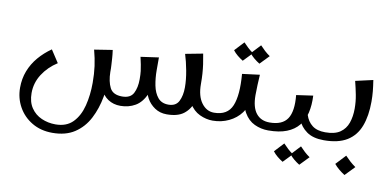

<svg xmlns="http://www.w3.org/2000/svg" viewBox="-72 -727 2423 1190"><g transform="rotate(10 1140.0 -132.5)"><path d="M305 247Q232 247 176.5 214Q121 181 90.5 126Q60 71 60 6Q60 -51 79 -100Q98 -149 132.5 -189.5Q167 -230 213 -262L264 -184Q206 -147 171 -92.5Q136 -38 136 26Q136 82 161 119Q186 156 227 174Q268 192 315 192Q384 192 424 151Q464 110 481 43Q498 -24 498 -102Q498 -158 491.5 -206Q485 -254 471 -306L585 -324Q589 -296 590.5 -272Q592 -248 593 -231Q594 -220 594 -209Q594 -198 594 -187Q594 -106 580 -29Q566 48 533.5 110.5Q501 173 445 210Q389 247 305 247ZM691 9Q647 9 613.5 -13Q580 -35 562 -77Q544 -119 544 -179L594 -187Q595 -127 614.5 -88.5Q634 -50 692 -50Q744 -50 762.5 -85.5Q781 -121 781 -174Q781 -205 778.5 -225.5Q776 -246 772 -265.5Q768 -285 762 -312L875 -328Q875 -309 875 -292.5Q875 -276 875 -248Q875 -152 850.5 -95.5Q826 -39 784.5 -15Q743 9 691 9ZM983 11Q940 11 907.5 -11Q875 -33 857 -66Q839 -99 839 -132L875 -248Q875 -198 884 -152.5Q893 -107 916.5 -78.5Q940 -50 983 -50Q1030 -50 1048 -85.5Q1066 -121 1066 -173Q1066 -221 1055.5 -277.5Q1045 -334 1031 -378L1141 -399Q1148 -363 1152 -334Q1156 -305 1158 -276.5Q1160 -248 1160 -211Q1160 -150 1144.5 -99.5Q1129 -49 1091 -19Q1053 11 983 11ZM1270 0Q1229 0 1188.5 -19Q1148 -38 1121.5 -82Q1095 -126 1095 -202L1160 -211Q1160 -135 1191.5 -92.5Q1223 -50 1270 -50L1290 -25Z M1270 0V-50Q1355 -50 1383 -117Q1411 -184 1400 -317L1510 -331Q1508 -298 1506.5 -266Q1505 -234 1505 -202L1477 -172Q1477 -123 1448 -84Q1419 -45 1372 -22.5Q1325 0 1270 0ZM1620 0Q1574 0 1533.5 -19Q1493 -38 1467.5 -82Q1442 -126 1442 -202H1505Q1505 -126 1535 -88Q1565 -50 1620 -50L1640 -25ZM1390 -398Q1372 -409 1355 -423Q1338 -437 1326 -453L1381 -512Q1396 -496 1411 -482Q1426 -468 1445 -455ZM1495 -398Q1477 -409 1460 -423Q1443 -437 1431 -453L1486 -512Q1501 -496 1516 -482Q1531 -468 1550 -455Z M1620 0V-50Q1700 -50 1731.5 -97.5Q1763 -145 1753 -246L1858 -261Q1861 -202 1850 -154Q1839 -106 1811 -71.5Q1783 -37 1736 -18.5Q1689 0 1620 0ZM1970 0Q1902 0 1862 -28.5Q1822 -57 1805 -100.5Q1788 -144 1788 -190L1833 -224Q1833 -176 1845.5 -136.5Q1858 -97 1888 -73.5Q1918 -50 1970 -50L1990 -25ZM1742 176Q1724 165 1707 151Q1690 137 1678 121L1733 62Q1748 78 1763 92Q1778 106 1797 119ZM1847 176Q1829 165 1812 151Q1795 137 1783 121L1838 62Q1853 78 1868 92Q1883 106 1902 119Z M1970 0V-50Q2030 -50 2063.5 -73Q2097 -96 2111 -136Q2125 -176 2125 -226Q2125 -270 2117 -311.5Q2109 -353 2098 -396L2208 -421Q2214 -383 2217 -352Q2220 -321 2220 -287Q2220 -197 2195.5 -132.5Q2171 -68 2116 -34Q2061 0 1970 0ZM2134 190Q2115 178 2097 163Q2079 148 2066 132L2124 70Q2140 87 2156 101.5Q2172 116 2192 130Z"/></g></svg>

Font: Marhey Light Light
Style: Regular
Weight: 300
Version: Version 1.000